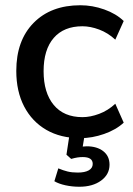

<svg xmlns="http://www.w3.org/2000/svg" viewBox="-20 -517 507 731"><path d="M286 9Q211 9 156.5 -22.5Q102 -54 72 -111.5Q42 -169 42 -247Q42 -363 108 -430Q174 -497 286 -497Q332 -497 377 -481Q422 -465 451 -437L419 -366Q391 -392 357.5 -404.5Q324 -417 294 -417Q223 -417 184.5 -372.5Q146 -328 146 -246Q146 -164 184.5 -117.5Q223 -71 294 -71Q324 -71 357.5 -83.5Q391 -96 419 -122L451 -50Q422 -23 376.5 -7Q331 9 286 9ZM282 194Q255 194 229.5 188.5Q204 183 187 173L202 124Q221 132 237.5 136Q254 140 276 140Q303 140 318 131.5Q333 123 333 107Q333 81 295 81Q285 81 275 82.5Q265 84 251 88L233 72L247 -20H305L295 41Q303 40 310 40Q349 40 373 58.5Q397 77 397 110Q397 147 365 170.5Q333 194 282 194Z"/></svg>

Font: Nunito Sans SemiBold
Style: Regular
Weight: 600
Designer: Vernon Adams
Foundry: Vernon Adams
Version: Version 3.101; ttfautohint (v1.8.4.7-5d5b);gftools[0.9.27]